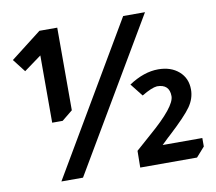

<svg xmlns="http://www.w3.org/2000/svg" viewBox="-75 -761 955 849"><g transform="rotate(-10 402.0 -336.5)"><path d="M234 -673V-302L186 -263H139V-565L61 -508L16 -566L154 -673ZM628 -673 231 0H134L530 -673ZM509 -369Q577 -414 641 -414Q698 -414 733.5 -383Q769 -352 769 -301Q769 -261 744 -225Q719 -189 642 -118Q636 -112 631 -108L603 -81H781V-43L743 0H488L489 -75L540 -120Q544 -124 557 -135Q679 -240 679 -287Q679 -341 623 -341Q599 -339 554 -312Z"/></g></svg>

Font: Almarai Bold
Style: Regular
Weight: 700
Designer: Boutros International 2019
Foundry: Created by Boutros International 2019
Version: Version 1.10